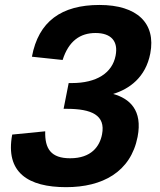

<svg xmlns="http://www.w3.org/2000/svg" viewBox="-20 -762 660 794"><path d="M391.5 -741.5C234 -741.5 139 -673.5 112 -527.5L239 -514C264 -593 312 -625.5 375 -625.5C439.5 -625.5 470 -591.5 458 -531.5C444 -460 379.5 -418.5 277 -418.5H264L243 -312H255.5C358.5 -312 417.5 -286 402 -206.5C392.5 -157 358 -107.5 270 -107.5C191 -107.5 165 -146.5 167 -219L30.5 -205.5C1 -48 97 12 253.5 12C403.5 12 520.5 -50.5 549 -196C570.5 -306.5 516 -354.5 448 -373.5C515 -394 582.5 -442 601.5 -541C625.5 -666 547 -741.5 391.5 -741.5Z"/></svg>

Font: Monaspace Neon
Style: Bold Italic
Weight: 700
Italic angle: -11°
Designer: Riley Cran & the Lettermatic Team
Foundry: Lettermatic
Version: Version 1.200 (Monaspace Neon)